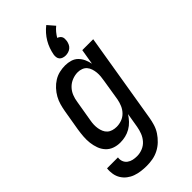

<svg xmlns="http://www.w3.org/2000/svg" viewBox="-313 -844 1119 1119"><g transform="rotate(-45 246.5 -284.5)"><path d="M168 213Q145 213 122 210Q99 207 78 199.5Q57 192 39.5 178.5Q22 165 10.5 146.5Q-1 128 -5 105Q-9 82 -6 59H84Q81 76 87 91.5Q93 107 106 116.5Q119 126 135 129.5Q151 133 168 133Q191 133 213.5 124Q236 115 252 97Q268 79 276.5 57Q285 35 289 12L304 -78Q292 -59 276 -42Q260 -25 240 -13.5Q220 -2 198.5 3Q177 8 155 8Q129 8 105.5 -0.5Q82 -9 65.5 -27Q49 -45 40.5 -68.5Q32 -92 29 -117Q26 -142 28 -168.5Q30 -195 34 -221L56 -351Q60 -374 66.5 -397Q73 -420 85 -441.5Q97 -463 114.5 -482Q132 -501 153 -514Q174 -527 197.5 -532.5Q221 -538 245 -538Q268 -538 289.5 -531.5Q311 -525 326 -510Q341 -495 350 -475Q359 -455 363 -434L379 -530H469L377 26Q373 50 365.5 74.5Q358 99 343.5 121Q329 143 309.5 161.5Q290 180 266.5 192Q243 204 218 208.5Q193 213 168 213ZM205 -72Q226 -72 247 -79.5Q268 -87 284 -103.5Q300 -120 308.5 -140.5Q317 -161 321 -182L342 -312Q345 -328 346.5 -345Q348 -362 346.5 -377.5Q345 -393 340 -408.5Q335 -424 325 -435.5Q315 -447 300 -452.5Q285 -458 269 -458Q246 -458 223 -449Q200 -440 183 -422.5Q166 -405 157 -382.5Q148 -360 145 -337L123 -207Q120 -191 119.5 -175Q119 -159 121.5 -144Q124 -129 130 -115Q136 -101 147 -91Q158 -81 173.5 -76.5Q189 -72 205 -72ZM289 -576Q278 -576 267.5 -579.5Q257 -583 250.5 -590.5Q244 -598 242.5 -609Q241 -620 243 -631Q247 -652 254.5 -673Q262 -694 273.5 -713.5Q285 -733 300.5 -750.5Q316 -768 334 -782L372 -738Q358 -727 346.5 -713Q335 -699 326 -684Q334 -681 340.5 -676Q347 -671 350.5 -664Q354 -657 354 -648.5Q354 -640 353 -631Q351 -620 346 -609Q341 -598 332 -590.5Q323 -583 311.5 -579.5Q300 -576 289 -576Z"/></g></svg>

Font: Iosevka Curly Medium Oblique
Style: Regular
Weight: 500
Italic angle: -9°
Monospace: yes
Designer: Belleve Invis
Foundry: Belleve Invis
Version: Version 11.1.0; ttfautohint (v1.8.3)